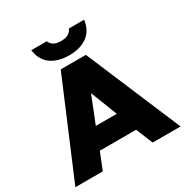

<svg xmlns="http://www.w3.org/2000/svg" viewBox="-201 -1072 1197 1238"><g transform="rotate(-30 397.5 -453.5)"><path d="M5.9 0Q56.6 0 210 0Q222.7 -31.2 259.8 -125Q327.1 -125 530.3 -125Q543 -93.8 581.1 0Q632.8 0 789.1 0Q714.8 -175.8 491.2 -705.1Q444.3 -705.1 303.7 -705.1Q229.5 -528.3 5.9 0ZM317.4 -276.4Q336.9 -326.2 396.5 -474.6Q415 -424.8 473.6 -276.4Q434.6 -276.4 317.4 -276.4ZM398.4 -755.9Q481.4 -755.9 533.2 -793.9Q585 -832 594.7 -907.2Q556.6 -907.2 481.4 -907.2Q471.7 -884.8 452.1 -874Q433.6 -862.3 398.4 -862.3Q363.3 -862.3 344.7 -874Q325.2 -884.8 316.4 -907.2Q277.3 -907.2 201.2 -907.2Q210.9 -832 262.7 -793.9Q315.4 -755.9 398.4 -755.9Z"/></g></svg>

Font: Big-Shock
Style: Black
Weight: 400